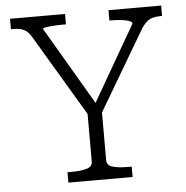

<svg xmlns="http://www.w3.org/2000/svg" viewBox="-51 -760 785 810"><g transform="rotate(-5 341.0 -355.0)"><path d="M312 -299 320 -268 107 -626Q97 -643 85.5 -651.5Q74 -660 60 -663Q46 -666 28 -666H21V-710H254V-666H239Q218 -666 199 -664.5Q180 -663 168 -661Q156 -659 156 -655L363 -302L334 -298L534 -645Q534 -652 522 -656.5Q510 -661 491 -663.5Q472 -666 451 -666H438V-710H661V-666H654Q636 -666 621.5 -662Q607 -658 595 -647.5Q583 -637 570 -616L364 -267L373 -299V-80Q373 -58 398 -51Q423 -44 460 -44H478V0H206V-44H224Q262 -44 287 -51Q312 -58 312 -80Z"/></g></svg>

Font: Roboto Serif ExtraLight
Style: Regular
Weight: 250
Version: Version 1.007